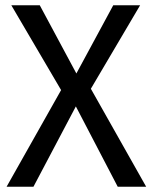

<svg xmlns="http://www.w3.org/2000/svg" viewBox="-20 -709 580 729"><path d="M325 -372 512 -689H410L270 -430L131 -689H23L212 -367L5 0H107L268 -305L427 0H535Z"/></svg>

Font: Fira Math
Style: Regular
Weight: 400
Designer: Xiangdong Zeng
Foundry: Xiangdong Zeng
Version: Version 0.3.4